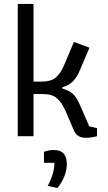

<svg xmlns="http://www.w3.org/2000/svg" viewBox="-20 -691 547 974"><path d="M355 -29 312 -129Q293 -172 268.5 -193Q244 -214 196 -214H150V0H70V-671H150V-277H191Q238 -277 262 -297Q286 -317 302 -353L355 -478L434 -449L383 -330Q370 -299 350.5 -279Q331 -259 296 -248V-242Q331 -232 349.5 -215Q368 -198 383 -164L433 -50L472 -41V0Q443 8 417 8Q393 8 378.5 -0.5Q364 -9 355 -29ZM222 252Q256 189 256 135H203V79Q227 70 253 70Q287 70 303 88Q319 106 319 142Q319 172 306 204.5Q293 237 271 263Z"/></svg>

Font: Athiti Medium
Style: Regular
Weight: 500
Designer: CadsonDemak Team
Foundry: CadsonDemak
Version: Version 1.033